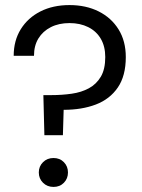

<svg xmlns="http://www.w3.org/2000/svg" viewBox="-20 -732 561 757"><path d="M155 -199 151 -357H182Q224 -357 262.5 -362.5Q301 -368 330.5 -384Q360 -400 377.5 -429.5Q395 -459 395 -507Q395 -549 377.5 -579Q360 -609 328 -625Q296 -641 254 -641Q212 -641 180.5 -625Q149 -609 131.5 -580.5Q114 -552 114 -512H34Q34 -572 62 -617Q90 -662 139.5 -687Q189 -712 254 -712Q319 -712 369 -687Q419 -662 447.5 -616Q476 -570 476 -507Q476 -433 444.5 -387Q413 -341 358 -320Q303 -299 231 -299L228 -199ZM191 5Q166 5 149.5 -11.5Q133 -28 133 -52Q133 -76 149.5 -92.5Q166 -109 191 -109Q216 -109 232 -92.5Q248 -76 248 -52Q248 -28 232 -11.5Q216 5 191 5Z"/></svg>

Font: DVN - DM Sans
Style: Regular
Weight: 400
Designer: Colophon Foundry, Jonny Pinhorn
Foundry: Colophon Foundry
Version: Version 4.004;gftools[0.9.30]